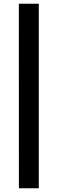

<svg xmlns="http://www.w3.org/2000/svg" viewBox="-20 -846 308 1027"><path d="M187.5 161H81.1L80.8 -826H187.5Z"/></svg>

Font: Public Sans Thin
Style: Regular
Weight: 100
Designer: The Public Sans project authors (U.S. Web Design System). Libre Franklin designed by Pablo Impallari and Rodrigo Fuenzal
Version: Version 1.008